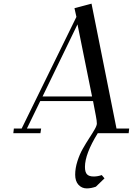

<svg xmlns="http://www.w3.org/2000/svg" viewBox="-20 -732 743 1055"><path d="M53.2 0 56.2 -25.9H99.1L399.9 -639.2L389.2 -687L482.9 -711.9L620.1 -25.9H689.9L687 0H517.1Q446.8 113.8 446.8 185.1Q446.8 213.9 458 225.8Q469.2 237.8 495.1 237.8Q516.6 237.8 539.1 230L554.2 248L506.8 293.9Q480 303.2 457 303.2Q429.2 303.2 411.1 283.2Q393.1 263.2 393.1 228Q393.1 192.4 405.3 154.1Q417.5 115.7 435.1 85Q452.6 54.2 470.2 27.3Q487.8 0.5 500 -20.8Q512.2 -42 512.2 -53.2Q512.2 -66.9 506.8 -95.2L491.2 -176.8H201.2L127.9 -25.9H206.1L202.1 0ZM213.9 -202.1H485.8L405.8 -598.1Z"/></svg>

Font: Dehuti Alt
Style: Bold-Italic
Weight: 700
Version: Version 1.2